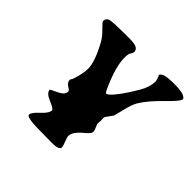

<svg xmlns="http://www.w3.org/2000/svg" viewBox="-169 -839 1006 1006"><g transform="rotate(45 334.0 -335.5)"><path d="M426.8 -155.3Q378.9 -116.2 378.9 -85.4Q378.9 -75.2 388.4 -52Q397.9 -28.8 397.9 -20Q397.9 1.5 344.2 1.5L323.2 1L262.7 0.5Q154.3 0.5 154.3 -18.6Q154.3 -35.2 189.2 -66.9Q224.1 -98.6 224.1 -120.1Q224.1 -128.9 181.4 -147Q138.7 -165 138.7 -188Q138.7 -189.5 176.8 -207.3Q214.8 -225.1 214.8 -249Q214.8 -256.3 200.7 -264.6Q176.3 -278.8 176.3 -297.9Q176.3 -302.7 180.9 -307.6Q185.5 -312.5 194.6 -348.1Q203.6 -383.8 203.6 -408.2Q203.6 -459 153.3 -551.3Q138.2 -579.6 110.1 -606.4Q82 -633.3 82 -640.1Q82 -661.1 101.1 -667Q120.1 -672.9 202.1 -672.9L239.7 -673.3Q278.3 -673.3 295.4 -666Q312.5 -658.7 312.5 -639.2L309.1 -629.4L301.3 -616.7Q296.9 -606.4 296.9 -584.5Q296.9 -514.6 349.1 -400.9Q357.9 -381.8 364.7 -381.8L376.5 -389.2Q413.6 -421.4 473.6 -522.9Q501 -569.3 501 -613.3L497.1 -627L493.2 -637.7L488.8 -645.5Q488.8 -654.3 506.1 -662.6Q523.4 -670.9 583.7 -670.9Q644 -670.9 662.6 -654.3L668 -647Q668 -630.4 605.7 -570.3Q543.5 -510.3 513.2 -460.4Q499 -437 486.6 -384.8Q474.1 -332.5 472.7 -330.1Q447.3 -294.9 444.8 -291.3Q442.4 -287.6 442.4 -276.4L443.4 -264.2L441.4 -241.2Q441.4 -235.4 449 -219.7Q456.5 -204.1 456.5 -191.9Q456.5 -179.7 426.8 -155.3Z"/></g></svg>

Font: Averia Serif Libre
Style: Bold Italic
Weight: 700
Italic angle: -6.90001°
Version: Version 1.002